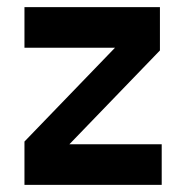

<svg xmlns="http://www.w3.org/2000/svg" viewBox="-20 -520 518 540"><path d="M399.8 -485.6V-385.8H48.8V-500H429.8V-378.1L78.8 -14.4V-114.2H434.8V0H48.8V-121.9Z"/></svg>

Font: TASA Orbiter VF Text
Style: Regular
Weight: 400
Designer: Weizhong Zhang
Foundry: 本地遙控
Version: Version 1.001;Glyphs 3.2 (3192)